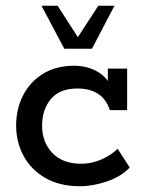

<svg xmlns="http://www.w3.org/2000/svg" viewBox="-20 -636 500 666"><path d="M257 10Q188 10 138.5 -18Q89 -46 62.5 -94Q36 -142 36 -201Q36 -258 60 -305Q84 -352 129 -380Q174 -408 238 -408Q269 -408 297 -397.5Q325 -387 344 -367.5Q363 -348 365 -322L354 -320V-398H421V-254H361Q337 -329 248 -329Q187 -329 156.5 -292.5Q126 -256 126 -200Q126 -143 161.5 -105.5Q197 -68 262 -68Q298 -68 332 -83Q366 -98 388 -120L430 -55Q401 -24 352 -7Q303 10 257 10ZM203 -467 124 -616H180L250 -507L321 -616H377L299 -467Z"/></svg>

Font: Rokkitt SemiBold Medium
Style: Regular
Weight: 500
Version: Version 3.103